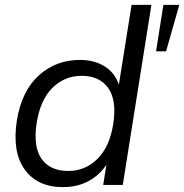

<svg xmlns="http://www.w3.org/2000/svg" viewBox="-20 -756 753 785"><path d="M237 9Q133 9 81 -63Q29 -135 49 -264Q69 -385 139 -448Q209 -511 307 -511Q366 -511 408 -484.5Q450 -458 466 -410L518 -736H599L482 0H402L415 -82Q386 -39 341 -15Q296 9 237 9ZM259 -57Q328 -57 378 -106Q428 -155 443 -249Q458 -346 422.5 -396Q387 -446 314 -446Q244 -446 194.5 -397Q145 -348 130 -254Q115 -156 150 -106.5Q185 -57 259 -57ZM618 -546 648 -736H713L659 -546Z"/></svg>

Font: Mulish
Style: Italic
Weight: 400
Italic angle: -9°
Designer: Vernon Adams
Foundry: Vernon Adams
Version: Version 3.603; ttfautohint (v1.8.3)